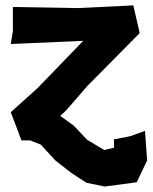

<svg xmlns="http://www.w3.org/2000/svg" viewBox="-20 -511 561 704"><path d="M27.3 -485.4V-397.5L19.5 -349.6L285.2 -361.3L117.2 -187.5L19.5 -99.6L58.6 3.9H90.8L129.9 19.5L182.6 77.1L240.2 122.1L296.9 159.2L364.3 172.9L481.4 157.2L519.5 77.1L511.7 -31.2L458 -11.7L397.5 0L398.4 30.3L362.3 39.1L298.8 1L251 -49.8L201.2 -85.9L223.6 -107.4L300.8 -196.3L492.2 -389.6L468.8 -491.2L265.6 -481.4Z"/></svg>

Font: MaokenAssortedSans-Lite
Style: Lite
Weight: 400
Version: Version 1.400